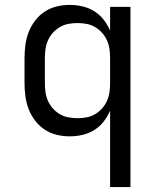

<svg xmlns="http://www.w3.org/2000/svg" viewBox="-20 -548 640 783"><path d="M429 215V-97Q419 -73 402.5 -52Q386 -31 364 -17.5Q342 -4 316.5 2Q291 8 264 8Q237 8 210.5 1.5Q184 -5 161.5 -20Q139 -35 122.5 -57Q106 -79 96.5 -104Q87 -129 83.5 -156Q80 -183 80 -210V-310Q80 -337 83.5 -364Q87 -391 96.5 -416Q106 -441 122.5 -463Q139 -485 161.5 -500Q184 -515 210.5 -521.5Q237 -528 264 -528Q291 -528 316.5 -522Q342 -516 364 -502.5Q386 -489 402.5 -468Q419 -447 429 -423V-520H512V215ZM296 -66Q315 -66 333.5 -69.5Q352 -73 368 -82.5Q384 -92 396.5 -106Q409 -120 416.5 -137Q424 -154 426.5 -172.5Q429 -191 429 -210V-310Q429 -329 426.5 -347.5Q424 -366 416.5 -383Q409 -400 396.5 -414Q384 -428 368 -437.5Q352 -447 333.5 -450.5Q315 -454 296 -454Q277 -454 258.5 -450.5Q240 -447 224 -437.5Q208 -428 195.5 -414Q183 -400 175.5 -383Q168 -366 165.5 -347.5Q163 -329 163 -310V-210Q163 -191 165.5 -172.5Q168 -154 175.5 -137Q183 -120 195.5 -106Q208 -92 224 -82.5Q240 -73 258.5 -69.5Q277 -66 296 -66Z"/></svg>

Font: R Plex Mono
Style: Regular
Weight: 400
Monospace: yes
Designer: Belleve Invis
Foundry: Belleve Invis
Version: Version 31.8.0